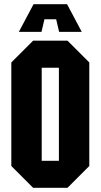

<svg xmlns="http://www.w3.org/2000/svg" viewBox="-20 -895 480 916"><path d="M34 -103V-597L138 -701H302L406 -597V-103L302 1H138ZM179 -572V-128H261V-572ZM178 -743H70L140 -875H300L370 -743H262L248 -803H192Z"/></svg>

Font: Tektur Condensed SemiBold
Style: Regular
Weight: 600
Width: 3
Designer: Adam Jagosz
Foundry: Adam Jagosz
Version: Version 1.005;gftools[0.9.30]